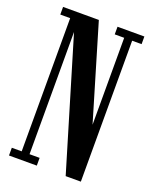

<svg xmlns="http://www.w3.org/2000/svg" viewBox="-133 -775 679 850"><g transform="rotate(20 206.5 -350.0)"><path d="M15 0V-36.5H61.5V-664H15V-700H183.5L321.5 -236H316V-664H271.5V-700H398V-664H353.5V0H282L92 -634H98.5V-36.5H146V0Z"/></g></svg>

Font: Imbue Thin 10pt SemiBold
Style: Regular
Weight: 600
Version: Version 1.102